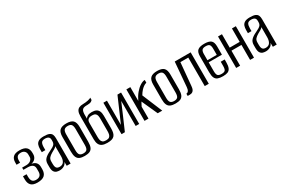

<svg xmlns="http://www.w3.org/2000/svg" viewBox="77 -1626 3840 2616"><g transform="rotate(-30 1997.0 -318.0)"><path d="M188.8 -0.3Q118.7 -0.3 88.4 -32.6Q58.2 -64.8 58.2 -123.4V-174H114.7V-134.5Q114.7 -88.4 132.3 -65.4Q149.9 -42.5 190.3 -42.5Q232.6 -42.5 253.3 -63.4Q274 -84.3 274 -123.9V-173.6Q274 -211.4 248.1 -229.5Q222.3 -247.5 175.4 -247.5H107.4V-282.2H175.6Q194.9 -282.2 215.8 -289.2Q236.7 -296.1 248 -309.1Q259 -320.5 264.3 -331.5Q269.7 -342.5 269.7 -360.1V-394.5Q269.7 -428.2 248.8 -448Q227.9 -467.7 194.1 -467.7Q150.2 -467.7 133.5 -446Q116.9 -424.3 116.9 -389.3V-354.1H61V-390.3Q61 -444.8 91.6 -474.7Q122.2 -504.6 191.7 -504.6Q264.8 -504.6 297.4 -474.8Q330 -445 330 -388.7V-364.9Q330 -328.2 308 -300.4Q286 -272.7 242.9 -263.5Q287.1 -257.1 310.7 -231.3Q334.2 -205.4 334.2 -161.4V-126.3Q334.2 -63.3 299.8 -31.8Q265.3 -0.3 188.8 -0.3Z M534.6 7.3Q511.6 7.3 488.2 0.9Q464.8 -5.6 448.6 -29.1Q432.3 -52.6 432.3 -102.5V-150.8Q432.3 -201.2 462.5 -231.7Q492.6 -262.2 545.9 -286.4Q579.9 -302.8 601.7 -315.7Q623.4 -328.5 634.3 -344.9Q645.1 -361.4 645.1 -387.8V-409.1Q645.1 -433.5 635.1 -446.1Q625 -458.7 608.7 -463.7Q592.4 -468.6 574 -468.6Q529.1 -468.6 514.9 -444.3Q500.7 -420.1 500.7 -372.3V-330.3H444.5V-378Q444.5 -415 454.4 -443.5Q464.3 -472 492.3 -488.5Q520.2 -505 574 -505Q631.3 -505 659.7 -492.2Q688.1 -479.3 697.7 -455.2Q707.3 -431.2 707.3 -398.1V0H646L645.3 -61.8Q633.2 -27.6 602 -10.1Q570.9 7.3 534.6 7.3ZM557.6 -35.3Q603.1 -35.3 623.7 -67Q644.4 -98.6 644.4 -152.1V-310.1Q633.9 -294 610.8 -280.9Q587.8 -267.7 564.3 -254.6Q530.2 -234.8 511.6 -213.6Q492.9 -192.3 492.9 -154.4V-115.5Q492.9 -78.7 502.8 -61.7Q512.7 -44.6 528 -40Q543.2 -35.3 557.6 -35.3Z M928.3 7.3Q881.7 7.3 851.3 -5.3Q820.8 -17.8 806.2 -49.8Q791.7 -81.7 791.7 -138V-369.4Q791.7 -441.2 823.5 -472.2Q855.3 -503.3 928.3 -503.3Q1001.4 -503.3 1032.5 -472.9Q1063.6 -442.6 1063.6 -369.4V-138.2Q1063.6 -82.5 1049.7 -50.5Q1035.8 -18.6 1006.1 -5.6Q976.3 7.3 928.3 7.3ZM928.3 -32.2Q968.4 -32.2 985 -52.2Q1001.6 -72.2 1001.6 -124.8V-371.6Q1001.6 -420.7 985.7 -442.1Q969.8 -463.6 928.3 -463.6Q888.6 -463.6 871.1 -443.2Q853.7 -422.8 853.7 -371.6V-124.8Q853.7 -72.9 871.1 -52.5Q888.6 -32.2 928.3 -32.2Z M1282.9 7Q1234.6 7 1204.2 -7.1Q1173.8 -21.1 1159.4 -50.9Q1144.9 -80.7 1144.9 -127.4L1144.7 -487.9Q1144.7 -537.5 1157.6 -565.4Q1170.5 -593.4 1196.2 -605.3Q1221.9 -617.2 1260.3 -617.2Q1280.3 -617.2 1301.2 -619.8Q1322.1 -622.5 1340.1 -626.1Q1358.1 -629.8 1370.8 -634.8Q1383.5 -639.8 1387.7 -643.8V-612.4Q1387.7 -602.5 1367.8 -590.2Q1347.8 -577.9 1307.2 -577.3H1291.5Q1263.3 -577.3 1244.5 -570.1Q1225.8 -562.9 1216.6 -544.3Q1207.4 -525.8 1205.9 -492.8V-418Q1215.4 -436.3 1239.8 -450Q1264.3 -463.8 1304.9 -463.8Q1347.7 -463.8 1373.9 -450.3Q1400.1 -436.7 1412.6 -409Q1425.1 -381.2 1425.1 -336.9V-141.2Q1425.1 -99.8 1417.9 -71.6Q1410.7 -43.4 1394.6 -25.9Q1378.5 -8.4 1351.1 -0.7Q1323.6 7 1282.9 7ZM1284.9 -31.7Q1320.1 -31.7 1336.8 -44.9Q1353.4 -58.1 1358.6 -80.4Q1363.8 -102.7 1363.8 -129.4V-329.6Q1363.8 -355.1 1359 -375.8Q1354.2 -396.6 1337.8 -409.4Q1321.5 -422.2 1286.3 -422.2Q1256.7 -422.2 1240.2 -414.3Q1223.6 -406.4 1216.1 -393.7Q1208.7 -380.9 1207.3 -367.2Q1205.9 -353.5 1205.9 -341.7V-129.4Q1205.9 -102.7 1211.1 -80.4Q1216.4 -58.1 1233.2 -44.9Q1250 -31.7 1284.9 -31.7Z M1508.1 0V-494.3H1564.3V-113.5L1729.6 -494.3H1786.3V0H1730.8V-393.9Q1688.5 -295 1646.6 -196.9Q1604.8 -98.9 1560.9 0Z M1870.1 0V-495H1932.4V-278.1Q1960.5 -338.4 1998.8 -384Q2037.1 -429.7 2077.8 -455.4Q2118.5 -481.1 2151.6 -481.6V-438.3Q2125.7 -431 2103.9 -415.5Q2082 -399.9 2063.2 -378.9Q2050.1 -365.1 2039 -349Q2028 -332.9 2017.6 -315.6L2148.9 0H2077.8L1965.5 -248.7Q1956 -232.6 1946.4 -213.7Q1936.8 -194.8 1932.4 -185.6V0Z M2356.3 7.3Q2309.7 7.3 2279.3 -5.3Q2248.8 -17.8 2234.2 -49.8Q2219.7 -81.7 2219.7 -138V-369.4Q2219.7 -441.2 2251.5 -472.2Q2283.3 -503.3 2356.3 -503.3Q2429.4 -503.3 2460.5 -472.9Q2491.6 -442.6 2491.6 -369.4V-138.2Q2491.6 -82.5 2477.7 -50.5Q2463.8 -18.6 2434.1 -5.6Q2404.3 7.3 2356.3 7.3ZM2356.3 -32.2Q2396.4 -32.2 2413 -52.2Q2429.6 -72.2 2429.6 -124.8V-371.6Q2429.6 -420.7 2413.7 -442.1Q2397.8 -463.6 2356.3 -463.6Q2316.6 -463.6 2299.1 -443.2Q2281.7 -422.8 2281.7 -371.6V-124.8Q2281.7 -72.9 2299.1 -52.5Q2316.6 -32.2 2356.3 -32.2Z M2549.1 0V-35.6Q2568.5 -35.6 2582.3 -54.4Q2596 -73.2 2598.7 -110.4L2630.8 -494.3H2881.2V0H2817.6V-448.7H2693.4L2660.9 -92.5Q2659.6 -80.2 2656.9 -64.3Q2654.2 -48.5 2646.4 -33.8Q2638.7 -19.2 2623.8 -9.6Q2609 0 2584 0Z M3103.9 8.7Q3053.7 8.7 3022.9 -2.8Q2992.1 -14.3 2977.9 -45.2Q2963.7 -76 2963.7 -135.1V-381.5Q2963.7 -451.8 2995.5 -477.7Q3027.3 -503.6 3099.6 -503.6Q3171.2 -503.6 3202.7 -477.7Q3234.2 -451.8 3234.2 -381.5V-253.7H3025.7V-114.1Q3025.7 -66.5 3041 -47.5Q3056.3 -28.6 3102.5 -28.6Q3143.9 -28.6 3158.1 -46.8Q3172.2 -65.1 3172.2 -114.1V-178.5H3234.2V-136.1Q3234.2 -78.2 3220.3 -46.6Q3206.4 -15 3177.7 -3.1Q3149.1 8.7 3103.9 8.7ZM3025.7 -286.5H3172.2V-383.7Q3172.2 -426.3 3158.1 -445.3Q3143.9 -464.3 3099.6 -464.3Q3056.3 -464.3 3041 -445.3Q3025.7 -426.3 3025.7 -383.7Z M3312.1 0V-495H3374.1V-283.8H3531.2V-495H3592.6V0H3531.2V-235.9H3374.1V0Z M3777.6 7.3Q3754.6 7.3 3731.2 0.9Q3707.8 -5.6 3691.6 -29.1Q3675.3 -52.6 3675.3 -102.5V-150.8Q3675.3 -201.2 3705.5 -231.7Q3735.6 -262.2 3788.9 -286.4Q3822.9 -302.8 3844.7 -315.7Q3866.4 -328.5 3877.3 -344.9Q3888.1 -361.4 3888.1 -387.8V-409.1Q3888.1 -433.5 3878.1 -446.1Q3868 -458.7 3851.7 -463.7Q3835.4 -468.6 3817 -468.6Q3772.1 -468.6 3757.9 -444.3Q3743.7 -420.1 3743.7 -372.3V-330.3H3687.5V-378Q3687.5 -415 3697.4 -443.5Q3707.3 -472 3735.3 -488.5Q3763.2 -505 3817 -505Q3874.3 -505 3902.7 -492.2Q3931.1 -479.3 3940.7 -455.2Q3950.3 -431.2 3950.3 -398.1V0H3889L3888.3 -61.8Q3876.2 -27.6 3845 -10.1Q3813.9 7.3 3777.6 7.3ZM3800.6 -35.3Q3846.1 -35.3 3866.7 -67Q3887.4 -98.6 3887.4 -152.1V-310.1Q3876.9 -294 3853.8 -280.9Q3830.8 -267.7 3807.3 -254.6Q3773.2 -234.8 3754.6 -213.6Q3735.9 -192.3 3735.9 -154.4V-115.5Q3735.9 -78.7 3745.8 -61.7Q3755.7 -44.6 3771 -40Q3786.2 -35.3 3800.6 -35.3Z"/></g></svg>

Font: Alumni Sans SC Thin
Style: Regular
Weight: 100
Designer: Robert E. Leuschke
Foundry: Robert E. Leuschke
Version: Version 1.018